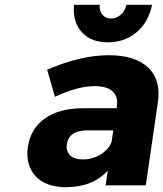

<svg xmlns="http://www.w3.org/2000/svg" viewBox="-20 -779 686 807"><path d="M97.2 -161.1Q108.4 -238.3 168.5 -281Q228.5 -323.7 328.1 -324.2H470.2L471.2 -332Q477.1 -372.6 453.4 -394.8Q429.7 -417 377.9 -417Q306.2 -417 210.9 -372.1L178.2 -485.8Q318.4 -546.9 437 -546.9Q547.9 -546.9 602.3 -495.4Q656.7 -443.8 644 -352.1L592.8 0H423.8L433.1 -62Q369.1 7.8 257.8 7.8Q172.4 7.8 129.4 -38.8Q86.4 -85.4 97.2 -161.1ZM261.2 -172.9Q256.8 -143.6 274.7 -126.2Q292.5 -108.9 328.1 -108.9Q368.7 -108.9 402.6 -129.6Q436.5 -150.4 449.2 -183.1L456.1 -231H347.2Q269.5 -231 261.2 -172.9ZM291 -758.8H398.9Q397.5 -732.9 410.6 -717Q423.8 -701.2 446.8 -701.2Q469.7 -701.2 487.5 -717Q505.4 -732.9 511.2 -758.8H619.1Q605 -686.5 554.4 -643.8Q503.9 -601.1 433.1 -601.1Q362.3 -601.1 323.5 -644Q284.7 -687 291 -758.8Z"/></svg>

Font: Trueno
Style: Bold Italic
Weight: 700
Designer: Julieta Ulanovsky
Foundry: Julieta Ulanovsky
Version: Version 3.001b | FøM Fix